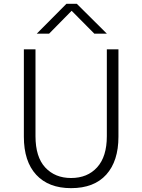

<svg xmlns="http://www.w3.org/2000/svg" viewBox="-20 -979 753 1017"><path d="M106.4 -254.9V-717.8H168V-257.8Q168 -147.5 219.7 -91.8Q271.5 -36.1 356.4 -36.1Q443.4 -36.1 494.6 -92.8Q545.9 -149.4 545.9 -257.8V-717.8H607.4V-254.9Q607.4 -126 543 -54.2Q478.5 17.6 356.4 17.6Q237.3 17.6 171.9 -53.2Q106.4 -124 106.4 -254.9ZM174.8 -800.8 332 -959H386.7L545.9 -800.8H479.5L359.4 -921.9L240.2 -800.8Z"/></svg>

Font: Gothic A1 Light
Style: Regular
Weight: 300
Version: Version 2.50